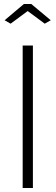

<svg xmlns="http://www.w3.org/2000/svg" viewBox="-20 -937 277 957"><path d="M144 0H93V-710H144ZM33 -819 3 -836 99 -917H136L233 -836L203 -819L118 -882Z"/></svg>

Font: Raleway
Style: Light
Weight: 300
Designer: Matt McInerney, Pablo Impallari, Rodrigo Fuenzalida
Foundry: Matt McInerney, Pablo Impallari, Rodrigo Fuenzalida
Version: Version 3.000